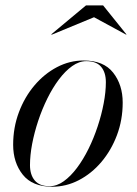

<svg xmlns="http://www.w3.org/2000/svg" viewBox="-20 -700 522 730"><path d="M178.5 10Q103 10 66.5 -36Q30 -82 30 -149.5Q30 -215 51.8 -273Q73.5 -331 111 -375.2Q148.5 -419.5 196.8 -444.8Q245 -470 298 -470Q374 -470 410.2 -423.8Q446.5 -377.5 446.5 -310Q446.5 -244.5 424.8 -186.5Q403 -128.5 365.5 -84.2Q328 -40 279.8 -15Q231.5 10 178.5 10ZM168.5 8Q196 8 222.2 -10.8Q248.5 -29.5 272.5 -61.5Q296.5 -93.5 316.5 -134Q336.5 -174.5 351.2 -219Q366 -263.5 374.2 -307Q382.5 -350.5 382.5 -387.5Q382.5 -424.5 364.5 -446Q346.5 -467.5 308 -467.5Q281 -467.5 254.5 -448.8Q228 -430 204 -398Q180 -366 160 -325.5Q140 -285 125.2 -240.5Q110.5 -196 102.2 -152.8Q94 -109.5 94 -72Q94 -35.5 112.2 -13.8Q130.5 8 168.5 8ZM176.5 -568 175 -569.5 307 -679.5H372L460.5 -569.5L460 -568L337.5 -634.5Z"/></svg>

Font: Bodoni Moda 96pt
Style: Italic
Weight: 400
Italic angle: -13°
Version: Version 2.004